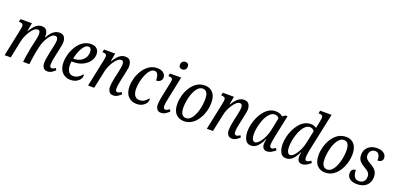

<svg xmlns="http://www.w3.org/2000/svg" viewBox="5 -1684 5379 2618"><g transform="rotate(20 2694.5 -375.0)"><path d="M656 9Q615 9 596.5 -19Q578 -47 578 -87Q578 -110 582.5 -142.5Q587 -175 598 -225L615 -304Q618 -318 623 -340.5Q628 -363 632 -386.5Q636 -410 636 -428Q636 -451 627 -467.5Q618 -484 593 -484Q569 -484 545.5 -464Q522 -444 501.5 -412Q481 -380 465 -343.5Q449 -307 442 -273L427 -207Q423 -191 418 -162Q413 -133 408.5 -100.5Q404 -68 400 -40.5Q396 -13 395 0H304Q305 -13 308.5 -40Q312 -67 317.5 -100.5Q323 -134 329 -167Q335 -200 340 -225L358 -304Q360 -315 365.5 -337.5Q371 -360 375 -385Q379 -410 379 -430Q379 -448 372 -465.5Q365 -483 342 -483Q316 -483 290 -460.5Q264 -438 241 -402.5Q218 -367 201.5 -328Q185 -289 178 -256L125 0H36L120 -403Q127 -436 127 -453Q127 -479 110.5 -487Q94 -495 70 -495H63L72 -536H237L215 -419H220Q258 -480 295.5 -512.5Q333 -545 381 -545Q431 -545 450.5 -513.5Q470 -482 470 -441Q470 -430 468 -417H473Q509 -481 548.5 -513Q588 -545 638 -545Q688 -545 708 -513Q728 -481 728 -440Q728 -413 721 -381.5Q714 -350 709 -323L684 -205Q677 -174 673 -145.5Q669 -117 669 -95Q669 -52 697 -52Q724 -52 753 -75L768 -46Q748 -27 720.5 -9Q693 9 656 9Z M990 10Q944 10 906 -12Q868 -34 845.5 -77.5Q823 -121 823 -187Q823 -243 841 -305.5Q859 -368 894 -422.5Q929 -477 980 -511.5Q1031 -546 1096 -546Q1150 -546 1180 -517Q1210 -488 1210 -437Q1210 -383 1176.5 -336.5Q1143 -290 1085 -261Q1027 -232 954 -232H922Q920 -221 919 -206.5Q918 -192 918 -181Q918 -120 941.5 -86Q965 -52 1010 -52Q1052 -52 1085 -74.5Q1118 -97 1137 -123Q1145 -119 1145 -102Q1145 -80 1128.5 -54Q1112 -28 1077.5 -9Q1043 10 990 10ZM940 -276Q990 -276 1030 -296Q1070 -316 1093.5 -352.5Q1117 -389 1117 -437Q1117 -501 1071 -501Q1046 -501 1024 -481Q1002 -461 983.5 -427.5Q965 -394 951 -354.5Q937 -315 930 -276Z M1612 10Q1573 10 1553 -18Q1533 -46 1533 -87Q1533 -111 1537.5 -143Q1542 -175 1552 -226L1570 -304Q1573 -318 1577.5 -340.5Q1582 -363 1586 -386.5Q1590 -410 1590 -428Q1590 -447 1583.5 -465Q1577 -483 1553 -483Q1527 -483 1501 -460Q1475 -437 1452 -401Q1429 -365 1412.5 -326Q1396 -287 1390 -255L1336 0H1247L1331 -403Q1338 -435 1338 -453Q1338 -478 1321.5 -486.5Q1305 -495 1281 -495H1274L1284 -536H1445L1425 -421H1431Q1468 -482 1506 -513.5Q1544 -545 1592 -545Q1643 -545 1663 -513.5Q1683 -482 1683 -440Q1683 -414 1676 -382Q1669 -350 1664 -323L1639 -206Q1632 -175 1628 -146Q1624 -117 1624 -96Q1624 -51 1652 -51Q1678 -51 1708 -74L1724 -46Q1703 -26 1675.5 -8Q1648 10 1612 10Z M1948 10Q1878 10 1829.5 -39Q1781 -88 1781 -187Q1781 -243 1799 -305.5Q1817 -368 1852 -422.5Q1887 -477 1937.5 -511.5Q1988 -546 2053 -546Q2117 -546 2147.5 -517.5Q2178 -489 2178 -454Q2178 -424 2156.5 -403Q2135 -382 2094 -382Q2096 -430 2081 -464.5Q2066 -499 2032 -499Q1998 -499 1969.5 -468Q1941 -437 1920.5 -388.5Q1900 -340 1888.5 -286Q1877 -232 1877 -186Q1877 -122 1901 -87Q1925 -52 1970 -52Q2015 -52 2045 -74.5Q2075 -97 2094 -123Q2102 -118 2102 -101Q2102 -80 2085.5 -54Q2069 -28 2035 -9Q2001 10 1948 10Z M2378 -645Q2355 -645 2341 -657Q2327 -669 2327 -694Q2327 -724 2343.5 -741Q2360 -758 2386 -758Q2407 -758 2421.5 -746Q2436 -734 2436 -709Q2436 -673 2417.5 -659Q2399 -645 2378 -645ZM2304 10Q2266 10 2247 -17Q2228 -44 2228 -81Q2228 -101 2231.5 -129.5Q2235 -158 2240.5 -188Q2246 -218 2252 -243L2289 -419Q2294 -443 2294 -457Q2294 -481 2280 -488Q2266 -495 2243 -495H2232L2240 -536H2403L2336 -216Q2330 -191 2324 -155Q2318 -119 2318 -98Q2318 -51 2347 -51Q2360 -51 2375 -58.5Q2390 -66 2407 -78L2422 -49Q2402 -30 2372 -10Q2342 10 2304 10Z M2638 10Q2566 10 2520.5 -38.5Q2475 -87 2475 -186Q2475 -242 2492 -304.5Q2509 -367 2543 -422Q2577 -477 2627.5 -511.5Q2678 -546 2747 -546Q2791 -546 2827.5 -526Q2864 -506 2885.5 -463Q2907 -420 2907 -350Q2907 -307 2897 -258Q2887 -209 2865.5 -161.5Q2844 -114 2812 -75.5Q2780 -37 2736.5 -13.5Q2693 10 2638 10ZM2650 -39Q2684 -39 2710 -61Q2736 -83 2755.5 -120Q2775 -157 2787.5 -200.5Q2800 -244 2806 -287.5Q2812 -331 2812 -367Q2812 -437 2791 -466.5Q2770 -496 2734 -496Q2700 -496 2674 -474Q2648 -452 2628 -415Q2608 -378 2595.5 -334.5Q2583 -291 2576.5 -247Q2570 -203 2570 -166Q2570 -97 2592 -68Q2614 -39 2650 -39Z M3335 10Q3296 10 3276 -18Q3256 -46 3256 -87Q3256 -111 3260.5 -143Q3265 -175 3275 -226L3293 -304Q3296 -318 3300.5 -340.5Q3305 -363 3309 -386.5Q3313 -410 3313 -428Q3313 -447 3306.5 -465Q3300 -483 3276 -483Q3250 -483 3224 -460Q3198 -437 3175 -401Q3152 -365 3135.5 -326Q3119 -287 3113 -255L3059 0H2970L3054 -403Q3061 -435 3061 -453Q3061 -478 3044.5 -486.5Q3028 -495 3004 -495H2997L3007 -536H3168L3148 -421H3154Q3191 -482 3229 -513.5Q3267 -545 3315 -545Q3366 -545 3386 -513.5Q3406 -482 3406 -440Q3406 -414 3399 -382Q3392 -350 3387 -323L3362 -206Q3355 -175 3351 -146Q3347 -117 3347 -96Q3347 -51 3375 -51Q3401 -51 3431 -74L3447 -46Q3426 -26 3398.5 -8Q3371 10 3335 10Z M3611 10Q3555 10 3528.5 -38Q3502 -86 3502 -157Q3502 -205 3514 -258.5Q3526 -312 3549 -363Q3572 -414 3605 -455.5Q3638 -497 3680 -521.5Q3722 -546 3773 -546Q3805 -546 3832 -536Q3859 -526 3876 -510L3916 -536H3946L3878 -214Q3876 -203 3872 -181Q3868 -159 3864.5 -136Q3861 -113 3861 -98Q3861 -51 3889 -51Q3903 -51 3917.5 -58.5Q3932 -66 3947 -77L3963 -47Q3943 -29 3910 -9.5Q3877 10 3840 10Q3809 10 3790.5 -11.5Q3772 -33 3772 -71Q3772 -93 3774.5 -108.5Q3777 -124 3781 -143H3776Q3745 -72 3704.5 -31Q3664 10 3611 10ZM3648 -51Q3669 -51 3692.5 -71.5Q3716 -92 3738 -126Q3760 -160 3777 -202.5Q3794 -245 3803 -288L3839 -464Q3831 -482 3814 -491Q3797 -500 3777 -500Q3743 -500 3714.5 -476.5Q3686 -453 3664.5 -415Q3643 -377 3628 -331Q3613 -285 3605 -239.5Q3597 -194 3597 -158Q3597 -101 3611.5 -76Q3626 -51 3648 -51Z M4121 10Q4064 10 4038 -38Q4012 -86 4012 -159Q4012 -207 4024 -260.5Q4036 -314 4059 -364.5Q4082 -415 4114.5 -456Q4147 -497 4189.5 -521.5Q4232 -546 4282 -546Q4306 -546 4327.5 -539Q4349 -532 4366 -521Q4367 -534 4370.5 -551Q4374 -568 4377 -577L4386 -627Q4389 -642 4391.5 -655Q4394 -668 4394 -676Q4394 -702 4377 -710.5Q4360 -719 4338 -719H4329L4338 -760H4504L4388 -215Q4385 -199 4381 -177Q4377 -155 4374.5 -134Q4372 -113 4372 -98Q4372 -52 4399 -52Q4413 -52 4428.5 -59.5Q4444 -67 4459 -78L4475 -50Q4455 -31 4421 -10.5Q4387 10 4350 10Q4318 10 4300 -12Q4282 -34 4282 -76Q4282 -84 4284 -101Q4286 -118 4290 -139H4286Q4254 -68 4213.5 -29Q4173 10 4121 10ZM4157 -51Q4179 -51 4202.5 -71.5Q4226 -92 4248 -126.5Q4270 -161 4287 -203Q4304 -245 4313 -288L4350 -465Q4341 -484 4323.5 -493Q4306 -502 4287 -502Q4252 -502 4224 -478.5Q4196 -455 4174 -416Q4152 -377 4137.5 -331Q4123 -285 4115 -239.5Q4107 -194 4107 -158Q4107 -101 4121.5 -76Q4136 -51 4157 -51Z M4687 10Q4615 10 4569.5 -38.5Q4524 -87 4524 -186Q4524 -242 4541 -304.5Q4558 -367 4592 -422Q4626 -477 4676.5 -511.5Q4727 -546 4796 -546Q4840 -546 4876.5 -526Q4913 -506 4934.5 -463Q4956 -420 4956 -350Q4956 -307 4946 -258Q4936 -209 4914.5 -161.5Q4893 -114 4861 -75.5Q4829 -37 4785.5 -13.5Q4742 10 4687 10ZM4699 -39Q4733 -39 4759 -61Q4785 -83 4804.5 -120Q4824 -157 4836.5 -200.5Q4849 -244 4855 -287.5Q4861 -331 4861 -367Q4861 -437 4840 -466.5Q4819 -496 4783 -496Q4749 -496 4723 -474Q4697 -452 4677 -415Q4657 -378 4644.5 -334.5Q4632 -291 4625.5 -247Q4619 -203 4619 -166Q4619 -97 4641 -68Q4663 -39 4699 -39Z M5149 10Q5083 10 5044.5 -19Q5006 -48 5006 -97Q5006 -125 5017 -140.5Q5028 -156 5043.5 -162Q5059 -168 5072 -168Q5071 -115 5090.5 -76.5Q5110 -38 5161 -38Q5203 -38 5228.5 -63.5Q5254 -89 5254 -135Q5254 -169 5235 -193Q5216 -217 5172 -240Q5124 -267 5096 -299.5Q5068 -332 5068 -388Q5068 -457 5116 -501.5Q5164 -546 5244 -546Q5292 -546 5322 -531.5Q5352 -517 5365.5 -495.5Q5379 -474 5379 -452Q5379 -420 5359 -404.5Q5339 -389 5305 -389Q5306 -416 5300 -441.5Q5294 -467 5278.5 -483.5Q5263 -500 5234 -500Q5196 -500 5173.5 -475.5Q5151 -451 5150 -412Q5150 -379 5171 -356Q5192 -333 5233 -312Q5282 -286 5309.5 -251Q5337 -216 5337 -161Q5337 -84 5288 -37Q5239 10 5149 10Z"/></g></svg>

Font: Noto Serif Condensed
Style: Italic
Weight: 400
Width: 3
Italic angle: -12°
Designer: Monotype Design Team
Foundry: Monotype Imaging Inc.
Version: Version 2.014; ttfautohint (v1.8.4.7-5d5b)